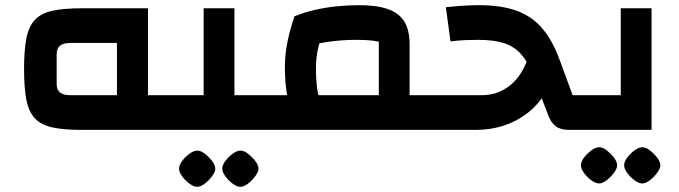

<svg xmlns="http://www.w3.org/2000/svg" viewBox="-20 -502 2624 742"><path d="M549 0V-134H632V0ZM295 0Q227 0 183 -9.5Q139 -19 115 -44.5Q91 -70 82 -116Q73 -162 73 -235Q73 -308 82 -354Q91 -400 115 -425.5Q139 -451 183 -460.5Q227 -470 295 -470H552V0ZM252 -134H432V-336H252Q225 -336 212 -325.5Q199 -315 199 -292V-178Q199 -155 212 -144.5Q225 -134 252 -134ZM632 0V-134Q642 -134 647 -115.5Q652 -97 652 -67Q652 -36 647 -18Q642 0 632 0Z M886 0V-134H972V0ZM632 0V-134H830L767 -71V-470H886V0ZM632 0Q621 0 616.5 -18Q612 -36 612 -67Q612 -97 616.5 -115.5Q621 -134 632 -134ZM972 0V-134Q982 -134 987 -115.5Q992 -97 992 -67Q992 -36 987 -18Q982 0 972 0ZM742 220Q729 220 712.5 208Q696 196 684 179.5Q672 163 672 150Q672 136 684 120Q696 104 712.5 92Q729 80 742 80Q756 80 771.5 92Q787 104 799.5 120Q812 136 812 150Q812 162 799.5 179Q787 196 771 208Q755 220 742 220ZM909 220Q896 220 879.5 208Q863 196 851 179.5Q839 163 839 150Q839 136 851 120Q863 104 879.5 92Q896 80 909 80Q923 80 938.5 92Q954 104 966.5 120Q979 136 979 150Q979 162 966.5 179Q954 196 938 208Q922 220 909 220Z M1563 0V-134H1649V0ZM972 0V-134H1444V-341Q1425 -345 1403.5 -346.5Q1382 -348 1353 -348Q1309 -348 1260.5 -342Q1212 -336 1165 -323L1118 -439Q1155 -454 1196 -463.5Q1237 -473 1280.5 -477.5Q1324 -482 1366 -482Q1437 -482 1480 -466.5Q1523 -451 1543 -418Q1563 -385 1563 -330V0ZM1131 -42Q1101 -76 1091 -127Q1081 -178 1081 -240Q1081 -293 1091 -341Q1101 -389 1118 -439L1238 -411Q1221 -362 1211 -322Q1201 -282 1201 -240Q1201 -202 1204 -173Q1207 -144 1214.5 -120Q1222 -96 1237 -74ZM972 0Q961 0 956.5 -18Q952 -36 952 -67Q952 -97 956.5 -115.5Q961 -134 972 -134ZM1649 0V-134Q1659 -134 1664 -115.5Q1669 -97 1669 -67Q1669 -36 1664 -18Q1659 0 1649 0Z M2179 0Q2147 0 2128.5 -13.5Q2110 -27 2099 -56L2036 -221Q2018 -266 1992 -294.5Q1966 -323 1927 -335.5Q1888 -348 1828 -348Q1805 -348 1778.5 -347Q1752 -346 1721 -342L1703 -474Q1739 -478 1770.5 -480Q1802 -482 1831 -482Q1917 -482 1976.5 -460.5Q2036 -439 2076 -392Q2116 -345 2143 -270L2193 -134H2244V0ZM1649 0V-134H1839Q1880 -134 1910.5 -147.5Q1941 -161 1963.5 -183Q1986 -205 2001 -233Q2016 -261 2025 -291L2136 -251Q2116 -187 2086 -140Q2056 -93 2014.5 -62Q1973 -31 1923.5 -15.5Q1874 0 1817 0ZM2244 0V-134Q2255 -134 2259.5 -115.5Q2264 -97 2264 -67Q2264 -36 2259.5 -18Q2255 0 2244 0ZM1649 0Q1638 0 1633.5 -18Q1629 -36 1629 -67Q1629 -97 1633.5 -115.5Q1638 -134 1649 -134Z M2244 0V-134H2442L2379 -71V-470H2498V0ZM2244 0Q2233 0 2228.5 -18Q2224 -36 2224 -67Q2224 -97 2228.5 -115.5Q2233 -134 2244 -134ZM2295 207Q2282 207 2265.5 195Q2249 183 2237 166.5Q2225 150 2225 137Q2225 123 2237 107Q2249 91 2265.5 79Q2282 67 2295 67Q2309 67 2324.5 79Q2340 91 2352.5 107Q2365 123 2365 137Q2365 149 2352.5 166Q2340 183 2324 195Q2308 207 2295 207ZM2462 207Q2449 207 2432.5 195Q2416 183 2404 166.5Q2392 150 2392 137Q2392 123 2404 107Q2416 91 2432.5 79Q2449 67 2462 67Q2476 67 2491.5 79Q2507 91 2519.5 107Q2532 123 2532 137Q2532 149 2519.5 166Q2507 183 2491 195Q2475 207 2462 207Z"/></svg>

Font: Changa SemiBold
Style: Regular
Weight: 600
Designer: Eduardo Rodriguez Tunni
Foundry: Eduardo Rodriguez Tunni
Version: Version 3.002; ttfautohint (v1.8.2)